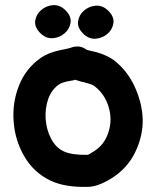

<svg xmlns="http://www.w3.org/2000/svg" viewBox="-20 -721 605 744"><path d="M323 3Q360 2 412 -30Q473 -68 503.5 -130.5Q534 -193 533 -258Q531 -322 502 -385Q473 -448 421 -488Q395 -507 353 -519L327 -525Q318 -527 316 -528Q291 -547 260 -538Q253 -535 239 -532Q211 -526 210 -526Q165 -516 137 -496Q79 -455 53 -388Q27 -321 33 -249Q38 -178 74 -115.5Q110 -53 174 -22Q231 6 323 3ZM319 -121Q259 -120 228 -134Q196 -149 178 -183.5Q160 -218 157 -259Q154 -300 166.5 -336.5Q179 -373 209 -394Q217 -400 238 -405Q244 -406 254 -408Q264 -410 265 -410L271 -412Q283 -408 297 -404Q299 -404 304 -403Q309 -401 313 -400L321 -398Q339 -393 345 -388Q386 -357 401 -306.5Q416 -256 400 -208Q385 -161 346 -136Q323 -121 319 -121ZM234 -681Q212 -703 185.5 -701Q159 -699 139.5 -682Q120 -665 116.5 -640.5Q113 -616 136 -593Q158 -571 184.5 -573Q211 -575 230.5 -592Q250 -609 253.5 -633.5Q257 -658 234 -681ZM400 -679Q378 -701 351.5 -699Q325 -697 305.5 -680Q286 -663 282.5 -638.5Q279 -614 302 -591Q324 -569 350.5 -571Q377 -573 396.5 -590Q416 -607 419.5 -631.5Q423 -656 400 -679Z"/></svg>

Font: Balsamiq Sans
Style: Bold
Weight: 700
Designer: Michael Angeles
Foundry: Balsamiq SRL
Version: Version 1.020; ttfautohint (v1.8.4.7-5d5b);gftools[0.9.26]